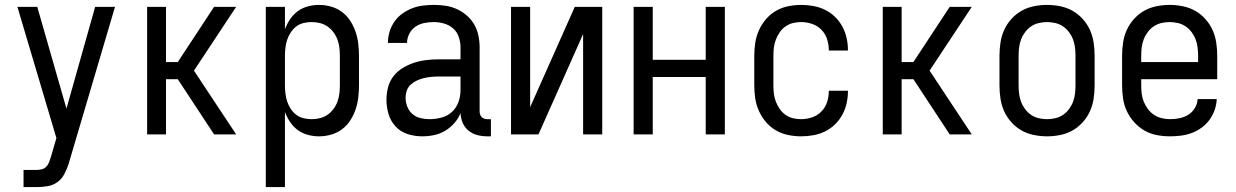

<svg xmlns="http://www.w3.org/2000/svg" viewBox="-20 -548 5040 783"><path d="M76 215V145H129Q139 145 150 142.5Q161 140 168.5 132Q176 124 180 114Q184 104 187 94L210 15L51 -520H132L251 -105L368 -520H449L262 113Q261 116 260.5 118Q260 120 259 123Q252 144 241.5 163.5Q231 183 213 195.5Q195 208 173 211.5Q151 215 129 215Z M580 0V-520H657V-295H705L853 -520H943L771 -260L943 0H853L705 -225H657V0Z M1064 215V-520H1142V-429Q1150 -450 1163 -469.5Q1176 -489 1194.5 -502.5Q1213 -516 1235.5 -522Q1258 -528 1281 -528Q1306 -528 1330.5 -521Q1355 -514 1375 -499Q1395 -484 1408.5 -463Q1422 -442 1430 -418.5Q1438 -395 1441 -370Q1444 -345 1444 -320V-200Q1444 -175 1441 -150Q1438 -125 1430 -101.5Q1422 -78 1408.5 -57Q1395 -36 1375 -21Q1355 -6 1330.5 1Q1306 8 1281 8Q1258 8 1235.5 2Q1213 -4 1194.5 -17.5Q1176 -31 1163 -50.5Q1150 -70 1142 -91V215ZM1251 -62Q1268 -62 1284.5 -66Q1301 -70 1315 -79.5Q1329 -89 1339.5 -103Q1350 -117 1356 -133Q1362 -149 1364 -166Q1366 -183 1366 -200V-320Q1366 -337 1364 -354Q1362 -371 1356 -387Q1350 -403 1339.5 -417Q1329 -431 1315 -440.5Q1301 -450 1284.5 -454Q1268 -458 1251 -458Q1234 -458 1217.5 -454Q1201 -450 1188 -440Q1175 -430 1165.5 -415.5Q1156 -401 1151 -385.5Q1146 -370 1144 -353.5Q1142 -337 1142 -320V-200Q1142 -183 1144 -166.5Q1146 -150 1151 -134.5Q1156 -119 1165.5 -104.5Q1175 -90 1188 -80Q1201 -70 1217.5 -66Q1234 -62 1251 -62Z M1702 8Q1672 8 1643 -1Q1614 -10 1593.5 -32Q1573 -54 1564.5 -83Q1556 -112 1556 -141Q1556 -167 1562.5 -192Q1569 -217 1584.5 -237Q1600 -257 1622 -270.5Q1644 -284 1668.5 -292Q1693 -300 1718 -303Q1743 -306 1769 -306H1858V-355Q1858 -376 1851 -397Q1844 -418 1828 -432Q1812 -446 1791 -452Q1770 -458 1749 -458Q1729 -458 1709.5 -454Q1690 -450 1674 -439Q1658 -428 1649 -410Q1640 -392 1640 -373H1562Q1562 -396 1568.5 -418Q1575 -440 1588 -459Q1601 -478 1619.5 -491.5Q1638 -505 1659 -513.5Q1680 -522 1703 -525Q1726 -528 1749 -528Q1773 -528 1797 -524.5Q1821 -521 1843 -511Q1865 -501 1883.5 -485Q1902 -469 1914 -448Q1926 -427 1931 -403Q1936 -379 1936 -355V-93Q1936 -87 1938 -81Q1940 -75 1944.5 -70.5Q1949 -66 1955 -64Q1961 -62 1967 -62H1982V8H1967Q1947 8 1927 3Q1907 -2 1891 -15Q1875 -28 1867 -47Q1859 -66 1858 -87Q1849 -64 1832.5 -45.5Q1816 -27 1795 -14.5Q1774 -2 1750 3Q1726 8 1702 8ZM1732 -62Q1756 -62 1780.5 -68.5Q1805 -75 1823 -91.5Q1841 -108 1849.5 -131.5Q1858 -155 1858 -180V-236H1769Q1754 -236 1738.5 -234.5Q1723 -233 1708.5 -229.5Q1694 -226 1680 -219.5Q1666 -213 1655 -203Q1644 -193 1639 -178.5Q1634 -164 1634 -149Q1634 -131 1641 -113Q1648 -95 1662 -83Q1676 -71 1694.5 -66.5Q1713 -62 1732 -62Z M2064 0V-520H2142V-111L2324 -520H2436V0H2358V-409L2176 0Z M2564 0V-520H2642V-304H2858V-520H2936V0H2858V-234H2642V0Z M3247 8Q3221 8 3194 2.5Q3167 -3 3144 -16.5Q3121 -30 3103.5 -50.5Q3086 -71 3075 -95.5Q3064 -120 3060 -146.5Q3056 -173 3056 -200V-320Q3056 -347 3060 -373.5Q3064 -400 3075 -424.5Q3086 -449 3103.5 -469.5Q3121 -490 3144 -503.5Q3167 -517 3194 -522.5Q3221 -528 3247 -528Q3272 -528 3297 -523.5Q3322 -519 3344.5 -508Q3367 -497 3385 -479.5Q3403 -462 3415 -440Q3427 -418 3432.5 -393.5Q3438 -369 3438 -344V-342H3360V-343Q3360 -366 3353 -388Q3346 -410 3330 -426.5Q3314 -443 3292 -450.5Q3270 -458 3247 -458Q3230 -458 3213.5 -454Q3197 -450 3183 -440Q3169 -430 3159.5 -416Q3150 -402 3144 -386.5Q3138 -371 3136 -354Q3134 -337 3134 -320V-200Q3134 -183 3136 -166Q3138 -149 3144 -133.5Q3150 -118 3159.5 -104Q3169 -90 3183 -80Q3197 -70 3213.5 -66Q3230 -62 3247 -62Q3270 -62 3292 -69.5Q3314 -77 3330 -93.5Q3346 -110 3353 -132Q3360 -154 3360 -177V-178H3438V-176Q3438 -151 3432.5 -126.5Q3427 -102 3415 -80Q3403 -58 3385 -40.5Q3367 -23 3344.5 -12Q3322 -1 3297 3.5Q3272 8 3247 8Z M3580 0V-520H3657V-295H3705L3853 -520H3943L3771 -260L3943 0H3853L3705 -225H3657V0Z M4250 8Q4223 8 4196 2.5Q4169 -3 4146 -16Q4123 -29 4104.5 -49.5Q4086 -70 4075 -94.5Q4064 -119 4060 -146Q4056 -173 4056 -200V-320Q4056 -347 4060 -374Q4064 -401 4075 -425.5Q4086 -450 4104.5 -470.5Q4123 -491 4146 -504Q4169 -517 4196 -522.5Q4223 -528 4250 -528Q4277 -528 4304 -522.5Q4331 -517 4354 -504Q4377 -491 4395.5 -470.5Q4414 -450 4425 -425.5Q4436 -401 4440 -374Q4444 -347 4444 -320V-200Q4444 -173 4440 -146Q4436 -119 4425 -94.5Q4414 -70 4395.5 -49.5Q4377 -29 4354 -16Q4331 -3 4304 2.5Q4277 8 4250 8ZM4250 -62Q4267 -62 4284 -66Q4301 -70 4315 -79.5Q4329 -89 4339.5 -103Q4350 -117 4356 -133Q4362 -149 4364 -166Q4366 -183 4366 -200V-320Q4366 -337 4364 -354Q4362 -371 4356 -387Q4350 -403 4339.5 -417Q4329 -431 4315 -440.5Q4301 -450 4284 -454Q4267 -458 4250 -458Q4233 -458 4216 -454Q4199 -450 4185 -440.5Q4171 -431 4160.5 -417Q4150 -403 4144 -387Q4138 -371 4136 -354Q4134 -337 4134 -320V-200Q4134 -183 4136 -166Q4138 -149 4144 -133Q4150 -117 4160.5 -103Q4171 -89 4185 -79.5Q4199 -70 4216 -66Q4233 -62 4250 -62Z M4752 8Q4725 8 4698 3Q4671 -2 4647.5 -15.5Q4624 -29 4605.5 -49.5Q4587 -70 4575.5 -94.5Q4564 -119 4560 -146Q4556 -173 4556 -200V-320Q4556 -347 4560 -374Q4564 -401 4575 -425.5Q4586 -450 4604.5 -470.5Q4623 -491 4646 -504Q4669 -517 4696 -522.5Q4723 -528 4750 -528Q4777 -528 4804 -522.5Q4831 -517 4854 -504Q4877 -491 4895.5 -470.5Q4914 -450 4925 -425.5Q4936 -401 4940 -374Q4944 -347 4944 -320V-225H4634V-200Q4634 -183 4636 -166Q4638 -149 4644.5 -133Q4651 -117 4661.5 -103Q4672 -89 4686.5 -79.5Q4701 -70 4718 -66Q4735 -62 4752 -62Q4771 -62 4790.5 -66Q4810 -70 4826 -80Q4842 -90 4852.5 -107Q4863 -124 4864 -144H4942Q4941 -121 4933.5 -99.5Q4926 -78 4912.5 -59.5Q4899 -41 4880.5 -27.5Q4862 -14 4841 -6Q4820 2 4797 5Q4774 8 4752 8ZM4866 -295V-320Q4866 -337 4864 -354Q4862 -371 4856 -387Q4850 -403 4839.5 -417Q4829 -431 4815 -440.5Q4801 -450 4784 -454Q4767 -458 4750 -458Q4733 -458 4716 -454Q4699 -450 4685 -440.5Q4671 -431 4660.5 -417Q4650 -403 4644 -387Q4638 -371 4636 -354Q4634 -337 4634 -320V-295Z"/></svg>

Font: Iosevka Algr
Style: Regular
Weight: 400
Monospace: yes
Designer: Belleve Invis
Foundry: Belleve Invis
Version: Version 26.0.2; ttfautohint (v1.8.3)